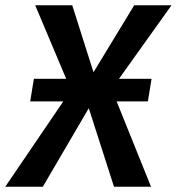

<svg xmlns="http://www.w3.org/2000/svg" viewBox="-58 -711 673 731"><path d="M505 -325H386L517 0H376L280 -299L105 0H-38L183 -325H57L71 -411H194L76 -691H217L298 -436L453 -691H595L395 -411H519Z"/></svg>

Font: FiraGO Medium
Style: Italic
Weight: 500
Italic angle: -8°
Designer: bBox Type GmbH
Foundry: bBox Type GmbH
Version: Version 1.001